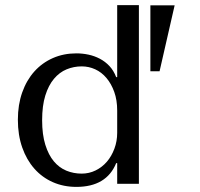

<svg xmlns="http://www.w3.org/2000/svg" viewBox="-20 -720 784 752"><path d="M524 -700H439V-418H435Q425 -444 408.5 -461.5Q392 -479 371 -490Q350 -501 326.5 -506Q303 -511 279 -511Q229 -511 187 -492.5Q145 -474 114.5 -440Q84 -406 67 -358Q50 -310 50 -251Q50 -191 67 -142.5Q84 -94 114.5 -59.5Q145 -25 187 -6.5Q229 12 279 12Q397 12 435 -81H439V0H524ZM439 -200Q439 -167 428 -137.5Q417 -108 398.5 -86.5Q380 -65 354.5 -52.5Q329 -40 300 -40Q268 -40 240 -51.5Q212 -63 191 -88Q170 -113 157.5 -153Q145 -193 145 -249Q145 -306 157.5 -346Q170 -386 191.5 -411.5Q213 -437 241 -448.5Q269 -460 300 -460Q328 -460 353 -448.5Q378 -437 397 -414.5Q416 -392 427.5 -360Q439 -328 439 -287ZM664 -699H569V-441H605Z"/></svg>

Font: Tenor Sans
Style: Regular
Weight: 400
Designer: Denis Masharov
Foundry: Denis Masharov
Version: Version 1.1